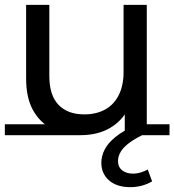

<svg xmlns="http://www.w3.org/2000/svg" viewBox="-22 -550 721 794"><path d="M310 9Q245 9 194.5 -16.5Q144 -42 115 -93.5Q86 -145 86 -225V-530H182V-236Q182 -156 220 -116.5Q258 -77 326 -77Q376 -77 412.5 -97Q449 -117 469 -156.5Q489 -196 489 -253V-530H585V8H494V-139L509 -102Q483 -50 432.5 -20.5Q382 9 310 9ZM-2 9V-36H314L310 9ZM494 9V-36H679V9ZM517 224Q461 224 429 196Q397 168 397 123Q397 96 410.5 69Q424 42 456 16Q488 -10 540 -32L585 0Q541 20 515 39Q489 58 477.5 77Q466 96 466 116Q466 141 483.5 154.5Q501 168 527 168Q544 168 560.5 163Q577 158 589 151L607 200Q589 211 565.5 217.5Q542 224 517 224Z"/></svg>

Font: Montserrat Underline Thin Medium
Style: Regular
Weight: 500
Version: Version 9.000